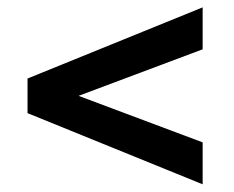

<svg xmlns="http://www.w3.org/2000/svg" viewBox="-20 -613 626 514"><path d="M522.5 -231.9V-119.6L53.7 -310.1V-402.8L522.5 -593.3V-481L190.4 -356.4Z"/></svg>

Font: Andika
Style: Bold
Weight: 700
Designer: Victor Gaultney, Annie Olsen, Julie Remington, Don Collingsworth, Eric Hays, Becca Hirsbrunner
Foundry: SIL International
Version: Version 6.101